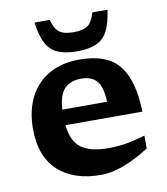

<svg xmlns="http://www.w3.org/2000/svg" viewBox="-83 -802 768 884"><g transform="rotate(-10 301.0 -360.0)"><path d="M312 -528.5Q440 -528.5 496.2 -458.8Q552.5 -389 556 -242H196Q204.5 -165.5 246.8 -134.5Q289 -103.5 373 -103.5Q424.5 -103.5 466.5 -112Q508.5 -120.5 546 -131.5V-71.5Q480 -29 422.8 -8.5Q365.5 12 319.5 12Q191 12 118.5 -55Q46 -122 46 -250.5Q46 -335.5 77.8 -398Q109.5 -460.5 169 -494.5Q228.5 -528.5 312 -528.5ZM305 -440.5Q254.5 -440.5 226.5 -412.2Q198.5 -384 194.5 -315H404Q400.5 -388.5 375.5 -414.5Q350.5 -440.5 305 -440.5ZM308.5 -657Q353.5 -657 375.2 -673.2Q397 -689.5 408 -732H479Q470.5 -667.5 450.8 -631.8Q431 -596 396.2 -581.8Q361.5 -567.5 308.5 -567.5Q255.5 -567.5 220.8 -581.8Q186 -596 166.2 -631.8Q146.5 -667.5 138 -732H209Q220 -689.5 241.8 -673.2Q263.5 -657 308.5 -657Z"/></g></svg>

Font: Newsreader Caption SemiBold
Style: Regular
Weight: 600
Designer: Hugues Gentile
Foundry: Production Type
Version: Version 1.001